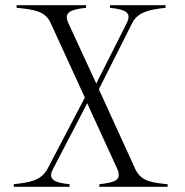

<svg xmlns="http://www.w3.org/2000/svg" viewBox="-20 -720 712 740"><path d="M33 -10V0H248V-10C190 -16 164 -28 183 -66L316 -322L432 -69C450 -26 425 -17 363 -10V0H626V-10C564 -16 525 -22 503 -65L361 -376L490 -632C511 -673 555 -683 618 -690V-700H404V-690C465 -683 489 -672 468 -630L351 -398L243 -632C225 -672 250 -683 312 -690V-700H44V-690C113 -683 153 -677 174 -634L307 -344L163 -69C139 -25 97 -17 33 -10Z"/></svg>

Font: Sprat Condensed Light
Style: Regular
Weight: 300
Width: 3
Designer: Ethan Nakache
Foundry: Collletttivo
Version: Version 2.000;Glyphs 3.2 (3217)